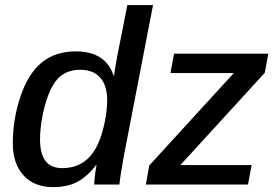

<svg xmlns="http://www.w3.org/2000/svg" viewBox="-20 -745 1114 775"><path d="M194.3 10.3Q118.2 10.3 75 -37.1Q31.7 -84.5 31.7 -166Q31.7 -263.2 62.5 -355Q93.3 -447.3 148.2 -492.4Q203.1 -537.6 285.6 -537.6Q346.7 -537.6 384.8 -512.7Q422.9 -487.8 438 -440.9H440.4Q442.9 -457.5 446 -477.3Q449.2 -497.1 453.6 -520L494.1 -724.6H597.7L479 -110.4Q473.1 -78.1 468.8 -50.5Q464.4 -22.9 461.9 0H360.4Q360.4 -26.9 369.6 -78.1H367.2Q332 -32.2 292.2 -11Q252.4 10.3 194.3 10.3ZM231.4 -66.4Q319.3 -66.4 364.3 -142.6Q379.4 -168 390.1 -202.9Q400.9 -237.8 406.7 -274.2Q412.6 -310.5 412.6 -339.8Q412.6 -400.4 384.3 -431.9Q356 -463.4 304.2 -463.4Q248 -463.4 214.4 -428.7Q191.9 -405.3 175.5 -362.5Q159.2 -319.8 150.4 -271.5Q141.6 -223.1 141.6 -182.6Q141.6 -125 163.3 -95.7Q185.1 -66.4 231.4 -66.4ZM995.6 -78.6 981 0H568.8L582.5 -77.1L923.8 -450.2H668L682.6 -528.3H1063L1048.8 -451.2L708 -78.6Z"/></svg>

Font: Arimo Medium
Style: Italic
Weight: 500
Italic angle: -12°
Designer: Steve Matteson
Foundry: Monotype Imaging Inc.
Version: Version 1.33